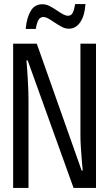

<svg xmlns="http://www.w3.org/2000/svg" viewBox="-20 -930 540 950"><path d="M45 -714H162L384 -86H389Q389 -98 386 -120Q378 -216 378 -256V-714H455V0H344L117 -631H111Q121 -505 121 -436V0H45ZM190 -909Q207 -909 223.5 -901Q240 -893 262 -878Q281 -865 293.5 -858.5Q306 -852 317 -852Q332 -852 339.5 -866Q347 -880 352 -910H403Q399 -852 377 -820Q355 -788 321 -788Q303 -788 286 -797Q269 -806 245 -822Q242 -824 230.5 -831.5Q219 -839 210 -842.5Q201 -846 195 -846Q179 -846 170.5 -831.5Q162 -817 157 -787H107Q112 -841 131.5 -875Q151 -909 190 -909Z"/></svg>

Font: Noto Sans Mono UI Cond
Style: Regular
Weight: 400
Width: 3
Monospace: yes
Designer: Monotype Design team
Foundry: Monotype Imaging Inc.
Version: Version 1.000